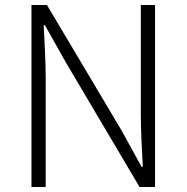

<svg xmlns="http://www.w3.org/2000/svg" viewBox="-20 -749 747 769"><path d="M106 0H163V-437C163 -510 158 -578 155 -648H160L242 -502L539 0H601V-729H544V-297C544 -226 548 -153 552 -81H547L466 -228L168 -729H106Z"/></svg>

Font: Genne Gothic Light
Style: Regular
Weight: 300
Designer: Ryoko NISHIZUKA (kana & ideographs); Paul D. Hunt (Latin, Greek & Cyrillic); Wenlong ZHANG (bopomofo); Sandoll Communica
Foundry: Adobe Systems Incorporated
Version: Version 1.004;PS 1.004;hotconv 16.6.51;makeotf.lib2.5.65220